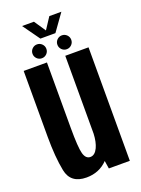

<svg xmlns="http://www.w3.org/2000/svg" viewBox="-153 -877 696 950"><g transform="rotate(-20 195.0 -402.0)"><path d="M251.5 0 245 -41.5Q200.5 4.5 133.5 4.5Q50 4.5 35.2 -70Q20.5 -144.5 20.5 -250.5V-597.5H143V-252.5Q143 -150.5 152 -117.5Q161 -84.5 185.5 -84.5Q209.5 -84.5 224.5 -116Q237.5 -144 239.5 -187V-597.5H362V0ZM127 -625.5Q112 -625.5 101.2 -636.2Q90.5 -647 90.5 -662Q90.5 -677 101.2 -687.8Q112 -698.5 127 -698.5Q142 -698.5 152.8 -687.8Q163.5 -677 163.5 -662Q163.5 -647 152.8 -636.2Q142 -625.5 127 -625.5ZM258 -625.5Q243 -625.5 232.2 -636.2Q221.5 -647 221.5 -662Q221.5 -677 232.2 -687.8Q243 -698.5 258 -698.5Q273 -698.5 283.8 -687.8Q294.5 -677 294.5 -662Q294.5 -647 283.8 -636.2Q273 -625.5 258 -625.5ZM153 -719.5 89 -809H151.5L192.5 -748L232.5 -809H296L232 -719.5Z"/></g></svg>

Font: Anybody Condensed SemiBold
Style: Regular
Weight: 600
Width: 3
Designer: Tyler Finck
Foundry: Etcetera Type Company
Version: Version 1.010; ttfautohint (v1.8.3) -l 8 -r 50 -G 200 -x 14 